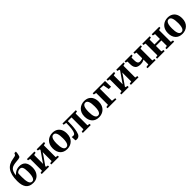

<svg xmlns="http://www.w3.org/2000/svg" viewBox="528 -2855 4859 4859"><g transform="rotate(-45 2957.5 -426.0)"><path d="M284 10Q218.5 10 169.8 -9.5Q121 -29 88.8 -68.8Q56.5 -108.5 40.2 -169.8Q24 -231 24 -315Q24 -426 44 -509.2Q64 -592.5 104.5 -650.2Q145 -708 206.8 -741.8Q268.5 -775.5 352.5 -787Q399 -793.5 425.2 -802.5Q451.5 -811.5 459.5 -830.5L475 -864.5H529Q529 -839.5 525.5 -813.8Q522 -788 516.5 -764.2Q511 -740.5 504 -720Q497.5 -704 480 -695.8Q462.5 -687.5 436.2 -684Q410 -680.5 376 -678Q304.5 -672.5 256 -660.2Q207.5 -648 177 -622.5Q146.5 -597 129.5 -553Q112.5 -509 103.5 -440Q127.5 -466 160.2 -489.8Q193 -513.5 234 -528.5Q275 -543.5 324 -543.5Q376.5 -543.5 417.5 -528.2Q458.5 -513 486.8 -481.2Q515 -449.5 529.8 -400.8Q544.5 -352 544.5 -285Q544.5 -197.5 512.8 -131Q481 -64.5 422.8 -27.2Q364.5 10 284 10ZM285.5 -36Q323.5 -36 345.8 -66.5Q368 -97 377.8 -152.5Q387.5 -208 387.5 -282Q387.5 -342 381.2 -381.8Q375 -421.5 362.8 -444.5Q350.5 -467.5 332.5 -477.2Q314.5 -487 291 -487Q265 -487 244.2 -480Q223.5 -473 208.5 -461.8Q193.5 -450.5 185 -438Q182.5 -417 181.5 -395Q180.5 -373 180 -349.2Q179.5 -325.5 179.5 -300Q179.5 -245.5 184 -197.8Q188.5 -150 200 -113.5Q211.5 -77 232.2 -56.5Q253 -36 285.5 -36Z M590 0V-42.5L653 -54.5V-477L591 -491.5V-533H861V-491.5L795 -477V-157.5L847.5 -235L998.5 -452.5V-477L940.5 -491.5V-533H1202.5V-491.5L1141 -476.5V-54.5L1204.5 -42.5V0H933V-42.5L998.5 -54.5V-377L945.5 -294L795 -79.5V-53.5L853.5 -42.5V0Z M1243.5 -263Q1243.5 -335 1265.8 -388.5Q1288 -442 1326.2 -477.5Q1364.5 -513 1412.8 -530.8Q1461 -548.5 1513.5 -548.5Q1595.5 -548.5 1652 -515Q1708.5 -481.5 1737.8 -420.2Q1767 -359 1767 -274Q1767 -201 1744.8 -147.5Q1722.5 -94 1684.5 -58.8Q1646.5 -23.5 1598 -6Q1549.5 11.5 1497 11.5Q1436.5 11.5 1389.2 -7.5Q1342 -26.5 1309.8 -62.2Q1277.5 -98 1260.5 -148.8Q1243.5 -199.5 1243.5 -263ZM1507 -37.5Q1541 -37.5 1563.8 -61.5Q1586.5 -85.5 1598 -135Q1609.5 -184.5 1609.5 -261Q1609.5 -314.5 1604.2 -358.2Q1599 -402 1587 -433.8Q1575 -465.5 1555.2 -482.5Q1535.5 -499.5 1506 -499.5Q1471.5 -499.5 1448.2 -475.8Q1425 -452 1413 -402.5Q1401 -353 1401 -275.5Q1401 -222 1406.5 -178.2Q1412 -134.5 1424.5 -103Q1437 -71.5 1457.2 -54.5Q1477.5 -37.5 1507 -37.5Z M1843 8Q1827.5 8 1815.8 6Q1804 4 1796 1L1788.5 -126.5Q1798.5 -124 1815.8 -122.2Q1833 -120.5 1848.5 -120.5Q1880.5 -120.5 1901.5 -159.2Q1922.5 -198 1932.8 -277.2Q1943 -356.5 1943.5 -477.5L1864 -491V-533H2342V-491L2279 -477V-54.5L2343.5 -42.5V0H2062V-42.5L2136 -54.5V-481H2003V-432.5Q2003 -331.5 1994.5 -257.2Q1986 -183 1974 -134.2Q1962 -85.5 1950.5 -61Q1934 -27.5 1907.8 -9.8Q1881.5 8 1843 8Z M2382 -263Q2382 -335 2404.2 -388.5Q2426.5 -442 2464.8 -477.5Q2503 -513 2551.2 -530.8Q2599.5 -548.5 2652 -548.5Q2734 -548.5 2790.5 -515Q2847 -481.5 2876.2 -420.2Q2905.5 -359 2905.5 -274Q2905.5 -201 2883.2 -147.5Q2861 -94 2823 -58.8Q2785 -23.5 2736.5 -6Q2688 11.5 2635.5 11.5Q2575 11.5 2527.8 -7.5Q2480.5 -26.5 2448.2 -62.2Q2416 -98 2399 -148.8Q2382 -199.5 2382 -263ZM2645.5 -37.5Q2679.5 -37.5 2702.2 -61.5Q2725 -85.5 2736.5 -135Q2748 -184.5 2748 -261Q2748 -314.5 2742.8 -358.2Q2737.5 -402 2725.5 -433.8Q2713.5 -465.5 2693.8 -482.5Q2674 -499.5 2644.5 -499.5Q2610 -499.5 2586.8 -475.8Q2563.5 -452 2551.5 -402.5Q2539.5 -353 2539.5 -275.5Q2539.5 -222 2545 -178.2Q2550.5 -134.5 2563 -103Q2575.5 -71.5 2595.8 -54.5Q2616 -37.5 2645.5 -37.5Z M2944.5 0V-42.5L3013.5 -54.5V-477L2945.5 -491.5V-533H3387.5L3392.5 -321.5H3310L3281 -480.5L3157 -486.5V-54.5L3262 -42.5V0Z M3438.5 0V-42.5L3501.5 -54.5V-477L3439.5 -491.5V-533H3709.5V-491.5L3643.5 -477V-157.5L3696 -235L3847 -452.5V-477L3789 -491.5V-533H4051V-491.5L3989.5 -476.5V-54.5L4053 -42.5V0H3781.5V-42.5L3847 -54.5V-377L3794 -294L3643.5 -79.5V-53.5L3702 -42.5V0Z M4377 0V-42.5L4458.5 -54.5V-228Q4442.5 -218 4422 -209.8Q4401.5 -201.5 4376.5 -196.8Q4351.5 -192 4320 -192Q4259 -192 4218.5 -212Q4178 -232 4157.8 -274.2Q4137.5 -316.5 4137.5 -382.5V-478L4088 -491.5V-533H4333V-491.5L4280 -477.5V-395.5Q4280 -341 4288.5 -309.8Q4297 -278.5 4316.2 -265.8Q4335.5 -253 4368 -253Q4395 -253 4419.8 -259.8Q4444.5 -266.5 4458.5 -274V-477.5L4402.5 -491.5V-533H4665V-491.5L4601 -478V-54.5L4665.5 -42.5V0Z M4718.5 0V-42.5L4783 -54.5V-476.5L4718.5 -491V-533H4987.5V-491L4925.5 -476.5V-301.5H5121.5V-476.5L5058.5 -491V-533H5328V-491L5264.5 -476.5V-54.5L5329 -42.5V0H5058V-42.5L5121.5 -54.5V-249.5H4925.5V-54.5L4988 -42.5V0Z M5367.5 -263Q5367.5 -335 5389.8 -388.5Q5412 -442 5450.2 -477.5Q5488.5 -513 5536.8 -530.8Q5585 -548.5 5637.5 -548.5Q5719.5 -548.5 5776 -515Q5832.5 -481.5 5861.8 -420.2Q5891 -359 5891 -274Q5891 -201 5868.8 -147.5Q5846.5 -94 5808.5 -58.8Q5770.5 -23.5 5722 -6Q5673.5 11.5 5621 11.5Q5560.5 11.5 5513.2 -7.5Q5466 -26.5 5433.8 -62.2Q5401.5 -98 5384.5 -148.8Q5367.5 -199.5 5367.5 -263ZM5631 -37.5Q5665 -37.5 5687.8 -61.5Q5710.5 -85.5 5722 -135Q5733.5 -184.5 5733.5 -261Q5733.5 -314.5 5728.2 -358.2Q5723 -402 5711 -433.8Q5699 -465.5 5679.2 -482.5Q5659.5 -499.5 5630 -499.5Q5595.5 -499.5 5572.2 -475.8Q5549 -452 5537 -402.5Q5525 -353 5525 -275.5Q5525 -222 5530.5 -178.2Q5536 -134.5 5548.5 -103Q5561 -71.5 5581.2 -54.5Q5601.5 -37.5 5631 -37.5Z"/></g></svg>

Font: Merriweather 72pt
Style: Bold
Weight: 700
Version: Version 2.100